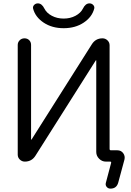

<svg xmlns="http://www.w3.org/2000/svg" viewBox="-20 -957 773 1137"><path d="M471 -906Q486 -937 510 -937Q523 -937 532 -927.5Q541 -918 538 -906Q525 -856 475.5 -823Q426 -790 357 -790Q288 -790 238.5 -823Q189 -856 176 -906Q173 -918 182 -927.5Q191 -937 204 -937Q228 -937 243 -906Q256 -880 287 -863.5Q318 -847 357 -847Q396 -847 427 -863.5Q458 -880 471 -906ZM127 0Q110 0 97.5 -12Q85 -24 85 -41V-691Q85 -707 96.5 -718.5Q108 -730 125 -730Q142 -730 153 -719Q164 -708 164 -691V-131Q164 -130 165 -130Q167 -130 167 -131L524 -695Q546 -730 587 -730Q604 -730 616.5 -718Q629 -706 629 -689V-75Q629 -67 637 -67H675Q697 -67 709.5 -50Q722 -33 717 -12L680 125Q670 160 634 160Q620 160 611.5 149.5Q603 139 607 125L638 8Q640 0 632 0H629H607Q584 0 567 -17Q550 -34 550 -57V-599Q550 -600 549 -600Q547 -600 547 -599L190 -35Q168 0 127 0Z"/></svg>

Font: Rounded Mplus 1c
Style: Regular
Weight: 400
Version: Version 1.059.20150529